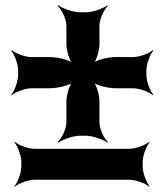

<svg xmlns="http://www.w3.org/2000/svg" viewBox="-20 -674 615 720"><path d="M353 -510V-578C353 -602 370 -639 385 -652L383 -654C367 -642 327 -628 303 -628H279C255 -628 215 -642 199 -654L196 -652C211 -639 229 -602 229 -578V-510C229 -486 240 -446 253 -434L255 -436C243 -449 196 -460 166 -460H98C74 -460 37 -474 24 -486L22 -484C34 -471 48 -434 48 -410V-393C48 -369 34 -332 22 -319L24 -317C37 -329 74 -343 98 -343H166C196 -343 243 -354 255 -367L253 -369C240 -357 229 -317 229 -293V-215C229 -191 211 -154 196 -141L199 -139C215 -151 255 -165 279 -165H303C327 -165 367 -151 383 -139L385 -141C370 -154 353 -191 353 -215V-293C353 -317 342 -357 329 -369L327 -367C339 -354 385 -343 415 -343H479C503 -343 540 -329 553 -317L555 -319C543 -332 529 -369 529 -393V-410C529 -434 543 -471 555 -484L553 -486C540 -474 503 -460 479 -460H415C385 -460 339 -449 327 -436L329 -434C342 -446 353 -486 353 -510ZM515 -50V-66C515 -90 529 -127 541 -140L539 -142C526 -130 489 -116 465 -116H110C86 -116 49 -130 36 -142L34 -140C46 -127 60 -90 60 -66V-50C60 -26 46 11 34 24L36 26C49 14 86 0 110 0H465C489 0 526 14 539 26L541 24C529 11 515 -26 515 -50Z"/></svg>

Font: Asimov
Style: EdgeWide
Weight: 500
Designer: Google
Version: Version 2.000980: 2014